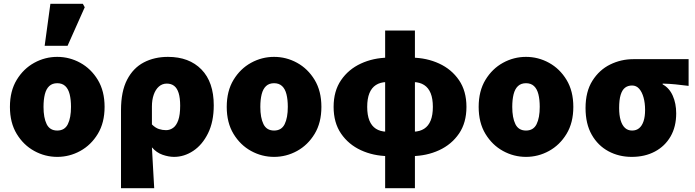

<svg xmlns="http://www.w3.org/2000/svg" viewBox="-20 -810 3640 1006"><path d="M280 12Q216 12 159.5 -19Q103 -50 67.5 -108.5Q32 -167 32 -250Q32 -333 67.5 -391.5Q103 -450 159.5 -481Q216 -512 280 -512Q344 -512 400.5 -481Q457 -450 492.5 -391.5Q528 -333 528 -250Q528 -167 492.5 -108.5Q457 -50 400.5 -19Q344 12 280 12ZM280 -126Q319 -126 335.5 -159.5Q352 -193 352 -250Q352 -288 345 -316Q338 -344 322 -359Q306 -374 280 -374Q254 -374 238 -359Q222 -344 215 -316Q208 -288 208 -250Q208 -193 224.5 -159.5Q241 -126 280 -126ZM214 -570 244 -790H414L424 -772L334 -570Z M614 176V-233Q614 -331 646 -392.5Q678 -454 733.5 -483Q789 -512 860 -512Q971 -512 1035.5 -446Q1100 -380 1100 -258Q1100 -172 1070 -111.5Q1040 -51 992.5 -19.5Q945 12 892 12Q864 12 832 1Q800 -10 776 -38Q778 -2 780 34.5Q782 71 784 106.5Q786 142 788 176ZM850 -128Q870 -128 887 -140Q904 -152 914 -180Q924 -208 924 -256Q924 -297 916 -322.5Q908 -348 892.5 -360Q877 -372 854 -372Q830 -372 812.5 -356.5Q795 -341 785.5 -314Q776 -287 776 -252V-158Q794 -140 812.5 -134Q831 -128 850 -128Z M1416 12Q1352 12 1295.5 -19Q1239 -50 1203.5 -108.5Q1168 -167 1168 -250Q1168 -333 1203.5 -391.5Q1239 -450 1295.5 -481Q1352 -512 1416 -512Q1480 -512 1536.5 -481Q1593 -450 1628.5 -391.5Q1664 -333 1664 -250Q1664 -167 1628.5 -108.5Q1593 -50 1536.5 -19Q1480 12 1416 12ZM1416 -126Q1455 -126 1471.5 -159.5Q1488 -193 1488 -250Q1488 -288 1481 -316Q1474 -344 1458 -359Q1442 -374 1416 -374Q1390 -374 1374 -359Q1358 -344 1351 -316Q1344 -288 1344 -250Q1344 -193 1360.5 -159.5Q1377 -126 1416 -126Z M1998 176V-650H2154V176ZM2014 8Q1936 7 1871 -23Q1806 -53 1767 -110Q1728 -167 1728 -250Q1728 -333 1767 -390Q1806 -447 1871 -477Q1936 -507 2014 -508L2004 -380Q1972 -379 1949.5 -364.5Q1927 -350 1915.5 -321.5Q1904 -293 1904 -250Q1904 -207 1915.5 -178.5Q1927 -150 1949.5 -135.5Q1972 -121 2004 -120ZM2138 8 2148 -120Q2180 -121 2202.5 -135.5Q2225 -150 2236.5 -178.5Q2248 -207 2248 -250Q2248 -293 2236.5 -321.5Q2225 -350 2202.5 -364.5Q2180 -379 2148 -380L2138 -508Q2216 -507 2281 -477Q2346 -447 2385 -390Q2424 -333 2424 -250Q2424 -167 2385 -110Q2346 -53 2281 -23Q2216 7 2138 8Z M2736 12Q2672 12 2615.5 -19Q2559 -50 2523.5 -108.5Q2488 -167 2488 -250Q2488 -333 2523.5 -391.5Q2559 -450 2615.5 -481Q2672 -512 2736 -512Q2800 -512 2856.5 -481Q2913 -450 2948.5 -391.5Q2984 -333 2984 -250Q2984 -167 2948.5 -108.5Q2913 -50 2856.5 -19Q2800 12 2736 12ZM2736 -126Q2775 -126 2791.5 -159.5Q2808 -193 2808 -250Q2808 -288 2801 -316Q2794 -344 2778 -359Q2762 -374 2736 -374Q2710 -374 2694 -359Q2678 -344 2671 -316Q2664 -288 2664 -250Q2664 -193 2680.5 -159.5Q2697 -126 2736 -126Z M3290 12Q3223 12 3168 -17.5Q3113 -47 3080.5 -104Q3048 -161 3048 -244Q3048 -330 3084 -387Q3120 -444 3177 -472Q3234 -500 3298 -500H3588V-360Q3548 -365 3519 -368Q3490 -371 3452 -372V-368Q3487 -349 3505 -308.5Q3523 -268 3523 -216Q3523 -146 3493.5 -95Q3464 -44 3411.5 -16Q3359 12 3290 12ZM3292 -126Q3314 -126 3329 -138.5Q3344 -151 3352 -175Q3360 -199 3360 -234Q3360 -270 3352 -299Q3344 -328 3329 -345Q3314 -362 3292 -362Q3270 -362 3255 -350.5Q3240 -339 3232 -313Q3224 -287 3224 -244Q3224 -206 3232 -179.5Q3240 -153 3255 -139.5Q3270 -126 3292 -126Z"/></svg>

Font: Source Sans 3 Black
Style: Regular
Weight: 900
Designer: Paul D. Hunt
Foundry: Adobe
Version: Version 3.046;hotconv 1.0.118;makeotfexe 2.5.65603